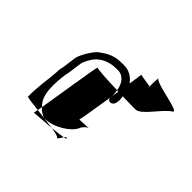

<svg xmlns="http://www.w3.org/2000/svg" viewBox="-96 -540 611 611"><g transform="rotate(45 209.5 -234.5)"><path d="M68 -213C67 -208 68 -203 67 -197C66 -173 56 -115 58 -80C58 -78 81 -75 110 -72C111 -77 112 -82 113 -88C110 -91 106 -95 103 -100C86 -124 87 -169 93 -213C94 -217 95 -223 96 -227L102 -272C103 -278 108 -291 118 -306C131 -326 158 -342 193 -342H201C227 -342 241 -318 244 -295C246 -295 248 -294 250 -294C248 -283 247 -273 245 -262C245 -256 250 -252 256 -252C263 -252 269 -258 270 -265L271 -268C272 -272 271 -274 272 -278L271 -290C271 -291 270 -293 270 -294C299 -293 324 -293 328 -293C354 -293 387 -353 417 -372C437 -385 314 -399 310 -415C309 -407 308 -382 309 -376C302 -379 264 -382 264 -385C264 -385 261 -365 257 -338C246 -354 227 -367 205 -367H197C162 -367 144 -359 116 -338C105 -330 80 -291 77 -272L71 -227C70 -223 69 -218 68 -213ZM107 -57C110 -58 148 -60 182 -63C161 -66 134 -69 110 -72C109 -64 107 -58 107 -57ZM107 -57ZM113 -88C121 -78 124 -78 133 -72C137 -70 141 -68 145 -68C185 -68 233 -99 244 -124C247 -133 258 -145 267 -146C267 -146 229 -144 225 -144C227 -150 236 -206 245 -262V-265L246 -268C247 -278 245 -287 244 -295C199 -296 154 -299 149 -302C147 -303 124 -154 113 -88ZM182 -63C201 -60 213 -57 215 -54C217 -47 224 -61 230 -69C220 -67 201 -65 182 -63ZM230 -69C237 -70 241 -72 239 -74C236 -77 234 -74 230 -69ZM310 -417V-415Z"/></g></svg>

Font: FailCity
Style: OBL
Weight: 400
Version: Version 1